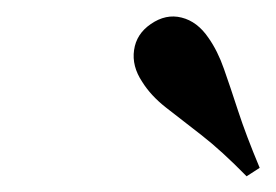

<svg xmlns="http://www.w3.org/2000/svg" viewBox="-20 -699 339 236"><path d="M283.1 -482.3Q252.4 -513.7 227.4 -533.1Q202.4 -552.4 183.9 -566.9Q165.3 -581.5 154.8 -598.4Q141.9 -617.7 144.8 -637.5Q147.6 -657.3 165.3 -669.4Q183.9 -682.3 203.2 -677.4Q222.6 -672.6 236.3 -652.4Q247.6 -636.3 255.2 -614.5Q262.9 -592.7 272.6 -562.9Q282.3 -533.1 299.2 -492.7Z"/></svg>

Font: Playfair 5pt SemiExpanded Light
Style: Bold Italic
Weight: 700
Italic angle: -15.6°
Version: Version 2.001;gftools[0.9.30]